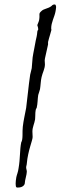

<svg xmlns="http://www.w3.org/2000/svg" viewBox="-20 -685 271 859"><path d="M228 -632C229 -639 231 -646 231 -653C231 -656 230 -665 225 -665C215 -665 214 -661 209 -657C194 -646 176 -646 166 -636C150 -622 160 -623 155 -595C153 -586 148 -577 147 -573C147 -569 151 -564 151 -553C151 -551 148 -550 147 -544C146 -527 142 -513 140 -504C135 -473 130 -455 126 -428C124 -413 124 -396 122 -380C120 -368 116 -358 115 -351C107 -297 104 -255 97 -202C92 -174 85 -146 82 -118C79 -96 84 -62 75 -48C68 -14 71 23 63 68C61 85 55 97 53 108C51 119 50 129 50 137C50 156 55 154 61 154C83 154 91 141 91 134C91 122 100 96 100 83C100 76 97 71 97 64C97 58 100 52 100 46C105 -11 126 -57 126 -72C126 -81 125 -89 125 -97C125 -116 134 -132 137 -151C139 -172 136 -193 144 -202C149 -222 148 -243 151 -260C153 -268 157 -277 159 -286C162 -304 162 -323 166 -340C170 -359 181 -377 181 -397C181 -403 180 -409 180 -415C181 -427 185 -438 187 -450C190 -463 194 -481 195 -486C195 -487 195 -488 195 -489C195 -491 195 -494 195 -496V-497C199 -515 210 -548 210 -551C210 -553 209 -555 209 -558C209 -585 224 -610 228 -632Z"/></svg>

Font: Jim Nightshade
Style: Regular
Weight: 400
Designer: Astigmatic (AOETI)
Foundry: Astigmatic (AOETI)
Version: Version 1.000